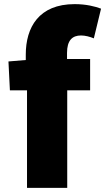

<svg xmlns="http://www.w3.org/2000/svg" viewBox="-20 -861 510 931"><path d="M28 -423H111V50H306V-423H417V-575H305V-604C305 -666 331 -689 373 -689C393 -689 416 -683 435 -675L470 -819C441 -830 397 -841 342 -841C168 -841 105 -728 105 -596V-570L21 -563Z"/></svg>

Font: GenEiGothic-pro-Heavy
Style: Bold
Weight: 900
Designer: Ryoko NISHIZUKA (kana & ideographs); Paul D. Hunt (Latin, Greek & Cyrillic); Wenlong ZHANG (bopomofo); Sandoll Communica
Foundry: Adobe Systems Incorporated; o_tamon
Version: Version 1.000.140830